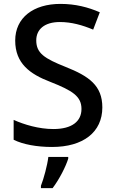

<svg xmlns="http://www.w3.org/2000/svg" viewBox="-20 -744 590 985"><path d="M505 -193C505 -305 437 -353 316 -401C208 -444 166 -471 166 -537C166 -593 208 -631 287 -631C347 -631 403 -615 458 -592L492 -681C432 -707 367 -724 290 -724C151 -724 58 -653 58 -536C58 -419 133 -364 238 -324C352 -279 398 -250 398 -185C398 -122 350 -82 254 -82C179 -82 103 -105 50 -129V-27C98 -3 169 10 247 10C407 10 505 -66 505 -193ZM330 70V61H228C223 104 204 174 190 209V221H250C285 175 318 109 330 70Z"/></svg>

Font: Noto Sans Bamum Medium
Style: Regular
Weight: 500
Designer: Monotype Design Team
Foundry: Monotype Imaging Inc.
Version: Version 2.002